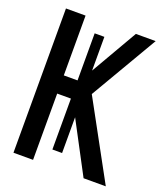

<svg xmlns="http://www.w3.org/2000/svg" viewBox="-133 -804 765 893"><g transform="rotate(20 250.0 -357.0)"><path d="M39 0V-714H136V-418H204V-651H252V-484L385 -714H483L288 -381L496 0H386L252 -253V-76H204V-328H136V0Z"/></g></svg>

Font: Noto Sans Mono ExtraCondensed Medium
Style: Regular
Weight: 500
Width: 2
Designer: Monotype Design Team
Foundry: Monotype Imaging Inc.
Version: Version 2.014